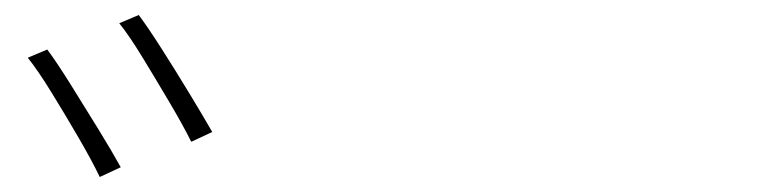

<svg xmlns="http://www.w3.org/2000/svg" viewBox="-20 -848 1040 256"><path d="M43 -782Q55 -766 73.5 -736.5Q92 -707 111 -676Q130 -645 141 -625L113 -612Q103 -633 85 -664Q67 -695 48.5 -725Q30 -755 17 -771ZM165 -828Q177 -812 195.5 -783Q214 -754 232.5 -723.5Q251 -693 263 -672L235 -659Q224 -681 206 -711.5Q188 -742 170 -771.5Q152 -801 139 -817Z"/></svg>

Font: Noto Sans TC Thin
Style: Regular
Weight: 100
Designer: Ryoko NISHIZUKA 西塚涼子 (kana, bopomofo & ideographs); Paul D. Hunt (Latin, Greek & Cyrillic); Sandoll Communications 산돌커뮤니
Foundry: Adobe
Version: Version 2.004-H2;hotconv 1.0.118;makeotfexe 2.5.65603